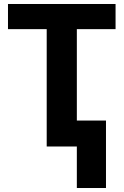

<svg xmlns="http://www.w3.org/2000/svg" viewBox="-20 -734 619 962"><path d="M365 208V0H214V-588H20V-714H559V-588H365V-130H511V208Z"/></svg>

Font: RS Noto Sans
Style: Bold
Weight: 700
Designer: Monotype Design Team
Foundry: Monotype Imaging Inc.
Version: Version 3.10